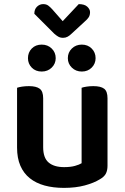

<svg xmlns="http://www.w3.org/2000/svg" viewBox="-20 -899 606 934"><path d="M503 -93Q503 -70 495 -54.5Q487 -39 466 -27Q437 -9 392.5 3Q348 15 291 15Q239 15 197 3.5Q155 -8 125 -32Q95 -56 79 -93Q63 -130 63 -181V-472Q71 -475 86.5 -477.5Q102 -480 121 -480Q156 -480 173 -467.5Q190 -455 190 -421V-183Q190 -131 216.5 -108.5Q243 -86 292 -86Q323 -86 344.5 -92Q366 -98 377 -105V-472Q385 -475 400.5 -477.5Q416 -480 434 -480Q470 -480 486.5 -467.5Q503 -455 503 -421ZM147 -832Q147 -854 160 -866.5Q173 -879 190 -879Q205 -879 214.5 -872Q224 -865 234 -854L285 -796L363 -879Q391 -879 404.5 -866.5Q418 -854 418 -840Q418 -825 411.5 -815Q405 -805 392 -794L328 -735Q319 -726 309 -720.5Q299 -715 287 -715Q273 -715 263 -721Q253 -727 244 -735ZM251 -616Q251 -589 231.5 -570Q212 -551 183 -551Q153 -551 134.5 -570Q116 -589 116 -616Q116 -644 134.5 -663Q153 -682 183 -682Q212 -682 231.5 -663Q251 -644 251 -616ZM445 -616Q445 -589 426 -570Q407 -551 378 -551Q349 -551 329.5 -570Q310 -589 310 -616Q310 -644 329.5 -663Q349 -682 378 -682Q407 -682 426 -663Q445 -644 445 -616Z"/></svg>

Font: Baloo Thambi 2 SemiBold
Style: Regular
Weight: 600
Designer: Aadarsh Rajan and Ek Type
Foundry: Ek Type
Version: Version 1.640;hotconv 1.0.111;makeotfexe 2.5.65597; ttfautoh